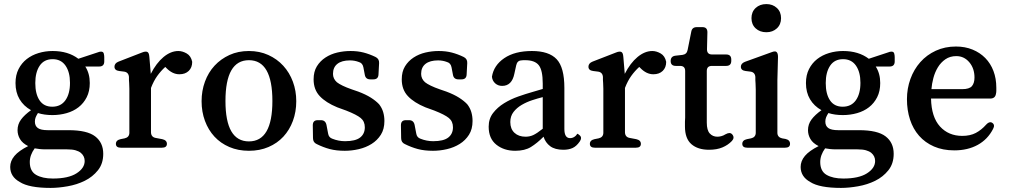

<svg xmlns="http://www.w3.org/2000/svg" viewBox="-20 -724 4943 941"><path d="M491 -444V-423Q491 -398 466 -398H398Q420 -364 420 -317Q420 -277 405 -247.5Q390 -218 365 -198.5Q340 -179 306.5 -169.5Q273 -160 237 -160Q197 -160 166 -170Q159 -159 155 -149.5Q151 -140 151 -128Q151 -107 165.5 -96.5Q180 -86 214 -86H316Q407 -86 446.5 -55.5Q486 -25 486 30Q486 78 460 110.5Q434 143 395.5 162Q357 181 311.5 189Q266 197 228 197Q122 197 77 168Q30 142 30 94Q30 65 51 40Q72 15 118 -8Q90 -22 78 -42.5Q66 -63 66 -86Q66 -115 83 -138Q100 -161 132 -184Q96 -204 76 -237.5Q56 -271 56 -317Q56 -356 71 -385.5Q86 -415 111 -434.5Q136 -454 169 -464Q202 -474 238 -474Q314 -474 364 -436L458 -467Q463 -469 467 -470Q471 -471 475 -471Q486 -471 488.5 -462Q491 -453 491 -444ZM236 -201Q278 -201 300.5 -232.5Q323 -264 323 -318Q323 -371 301 -402.5Q279 -434 238 -434Q196 -434 174.5 -402Q153 -370 153 -317Q153 -263 174 -232Q195 -201 236 -201ZM308 8H203Q187 8 174 6.5Q161 5 150 3Q126 36 126 70Q126 115 157 133Q188 151 239 151Q315 151 355 125.5Q395 100 395 65Q395 41 376 25Q366 17 350 12.5Q334 8 308 8Z M703 -469Q707 -466 709 -461Q711 -456 712 -445L719 -362Q746 -415 781.5 -444.5Q817 -474 854 -474Q874 -474 895 -462Q916 -450 922 -421Q922 -393 905 -376.5Q888 -360 859 -360Q825 -360 795 -391L790 -396Q768 -376 750.5 -351.5Q733 -327 720 -293V-75Q721 -52 743 -48L775 -42Q798 -37 798 -19Q798 0 773 0H573Q548 0 548 -19Q548 -37 571 -42L591 -46Q613 -51 614 -72V-253Q614 -273 614 -289Q614 -305 613 -317Q612 -325 612 -332Q612 -339 612 -347Q610 -370 588 -373L564 -376Q541 -379 541 -397Q541 -414 561 -422L677 -467Q686 -471 694 -471Q700 -471 703 -469Z M1200 -474Q1252 -474 1295 -454.5Q1338 -435 1368.5 -401.5Q1399 -368 1415.5 -323.5Q1432 -279 1432 -228Q1432 -176 1415.5 -131.5Q1399 -87 1369 -54.5Q1339 -22 1296 -3.5Q1253 15 1200 15Q1147 15 1104 -3.5Q1061 -22 1031 -54.5Q1001 -87 984.5 -131.5Q968 -176 968 -228Q968 -279 984.5 -324Q1001 -369 1031.5 -402Q1062 -435 1104.5 -454.5Q1147 -474 1200 -474ZM1200 -429Q1085 -429 1085 -229Q1085 -31 1200 -31Q1315 -31 1315 -229Q1315 -429 1200 -429Z M1704 -286 1736 -275Q1773 -261 1797.5 -245.5Q1822 -230 1838 -213Q1852 -195 1858 -174.5Q1864 -154 1864 -131Q1864 -91 1846.5 -63.5Q1829 -36 1801 -18.5Q1773 -1 1738.5 7Q1704 15 1670 15Q1628 15 1596 6.5Q1564 -2 1532 -18Q1514 -26 1514 -47L1513 -110Q1513 -135 1537 -135H1553Q1575 -135 1580 -112L1588 -70Q1591 -50 1609 -44Q1639 -32 1671 -32Q1722 -32 1745 -50Q1768 -68 1768 -100Q1768 -129 1748 -145.5Q1728 -162 1677 -182L1633 -198Q1577 -221 1547 -253Q1517 -285 1517 -335Q1517 -373 1533 -399Q1549 -425 1575 -442Q1601 -459 1633 -466.5Q1665 -474 1698 -474Q1733 -474 1762 -466.5Q1791 -459 1820 -445Q1839 -436 1838 -415L1835 -359Q1834 -335 1810 -335H1795Q1772 -335 1768 -357L1761 -394Q1757 -415 1739 -420Q1718 -428 1695 -428Q1655 -428 1633.5 -411Q1612 -394 1612 -362Q1612 -338 1631 -321Q1641 -313 1659.5 -304Q1678 -295 1704 -286Z M2136 -286 2168 -275Q2205 -261 2229.5 -245.5Q2254 -230 2270 -213Q2284 -195 2290 -174.5Q2296 -154 2296 -131Q2296 -91 2278.5 -63.5Q2261 -36 2233 -18.5Q2205 -1 2170.5 7Q2136 15 2102 15Q2060 15 2028 6.5Q1996 -2 1964 -18Q1946 -26 1946 -47L1945 -110Q1945 -135 1969 -135H1985Q2007 -135 2012 -112L2020 -70Q2023 -50 2041 -44Q2071 -32 2103 -32Q2154 -32 2177 -50Q2200 -68 2200 -100Q2200 -129 2180 -145.5Q2160 -162 2109 -182L2065 -198Q2009 -221 1979 -253Q1949 -285 1949 -335Q1949 -373 1965 -399Q1981 -425 2007 -442Q2033 -459 2065 -466.5Q2097 -474 2130 -474Q2165 -474 2194 -466.5Q2223 -459 2252 -445Q2271 -436 2270 -415L2267 -359Q2266 -335 2242 -335H2227Q2204 -335 2200 -357L2193 -394Q2189 -415 2171 -420Q2150 -428 2127 -428Q2087 -428 2065.5 -411Q2044 -394 2044 -362Q2044 -338 2063 -321Q2073 -313 2091.5 -304Q2110 -295 2136 -286Z M2809 -68Q2811 -70 2822 -60Q2834 -48 2821 -30Q2805 -7 2786 1.5Q2767 10 2741 10Q2700 10 2676.5 -7.5Q2653 -25 2644 -54Q2612 -22 2582 -3.5Q2552 15 2505 15Q2450 15 2412.5 -15Q2375 -45 2375 -103Q2375 -142 2396.5 -170Q2418 -198 2450.5 -218Q2483 -238 2520 -251Q2557 -264 2589 -273L2640 -288V-314Q2640 -380 2620.5 -404.5Q2601 -429 2554 -429Q2549 -429 2544.5 -429Q2540 -429 2535 -428Q2515 -427 2510 -404L2501 -363Q2489 -303 2441 -303Q2421 -303 2407 -315.5Q2393 -328 2391 -348Q2400 -404 2451.5 -439Q2503 -474 2587 -474Q2670 -474 2708 -434Q2746 -394 2746 -293V-92Q2746 -47 2774 -47Q2786 -47 2796 -54Q2803 -59 2805 -62.5Q2807 -66 2809 -68ZM2640 -93V-248Q2616 -242 2588.5 -233Q2561 -224 2537 -210Q2513 -196 2497 -175.5Q2481 -155 2481 -126Q2481 -92 2501.5 -73Q2522 -54 2556 -54Q2576 -54 2593.5 -62Q2611 -70 2640 -93Z M3026 -469Q3030 -466 3032 -461Q3034 -456 3035 -445L3042 -362Q3069 -415 3104.5 -444.5Q3140 -474 3177 -474Q3197 -474 3218 -462Q3239 -450 3245 -421Q3245 -393 3228 -376.5Q3211 -360 3182 -360Q3148 -360 3118 -391L3113 -396Q3091 -376 3073.5 -351.5Q3056 -327 3043 -293V-75Q3044 -52 3066 -48L3098 -42Q3121 -37 3121 -19Q3121 0 3096 0H2896Q2871 0 2871 -19Q2871 -37 2894 -42L2914 -46Q2936 -51 2937 -72V-253Q2937 -273 2937 -289Q2937 -305 2936 -317Q2935 -325 2935 -332Q2935 -339 2935 -347Q2933 -370 2911 -373L2887 -376Q2864 -379 2864 -397Q2864 -414 2884 -422L3000 -467Q3009 -471 3017 -471Q3023 -471 3026 -469Z M3536 -66Q3547 -72 3555 -72Q3563 -72 3569 -65Q3582 -49 3567 -33Q3548 -13 3520.5 -1.5Q3493 10 3455 10Q3400 10 3368.5 -17.5Q3337 -45 3337 -104Q3337 -117 3337 -127.5Q3337 -138 3338 -148V-376Q3338 -401 3313 -401H3292Q3267 -401 3267 -425Q3267 -448 3290 -451L3325 -455Q3346 -458 3350 -479L3368 -569Q3372 -591 3395 -591H3423Q3447 -591 3447 -566L3445 -482Q3445 -457 3470 -457H3539Q3564 -457 3564 -432V-426Q3564 -401 3539 -401H3469Q3444 -401 3444 -376V-123Q3444 -86 3458.5 -70Q3473 -54 3496 -54Q3504 -54 3514.5 -56.5Q3525 -59 3536 -66Z M3790 -72Q3791 -51 3813 -46L3830 -43Q3852 -38 3852 -19Q3852 0 3827 0H3643Q3618 0 3618 -19Q3618 -37 3641 -42L3661 -46Q3683 -51 3684 -72V-249Q3684 -269 3684 -285Q3684 -301 3683 -315Q3682 -323 3682 -331Q3682 -339 3682 -347Q3680 -370 3658 -373L3634 -376Q3611 -379 3611 -397Q3611 -413 3631 -421L3761 -468Q3766 -470 3770 -471Q3774 -472 3778 -472Q3783 -472 3786 -469Q3793 -463 3793 -445L3790 -331ZM3736 -566Q3704 -566 3683.5 -585Q3663 -604 3663 -635Q3663 -666 3683.5 -685Q3704 -704 3736 -704Q3767 -704 3787.5 -685Q3808 -666 3808 -635Q3808 -604 3787.5 -585Q3767 -566 3736 -566Z M4365 -444V-423Q4365 -398 4340 -398H4272Q4294 -364 4294 -317Q4294 -277 4279 -247.5Q4264 -218 4239 -198.5Q4214 -179 4180.5 -169.5Q4147 -160 4111 -160Q4071 -160 4040 -170Q4033 -159 4029 -149.5Q4025 -140 4025 -128Q4025 -107 4039.5 -96.5Q4054 -86 4088 -86H4190Q4281 -86 4320.5 -55.5Q4360 -25 4360 30Q4360 78 4334 110.5Q4308 143 4269.5 162Q4231 181 4185.5 189Q4140 197 4102 197Q3996 197 3951 168Q3904 142 3904 94Q3904 65 3925 40Q3946 15 3992 -8Q3964 -22 3952 -42.5Q3940 -63 3940 -86Q3940 -115 3957 -138Q3974 -161 4006 -184Q3970 -204 3950 -237.5Q3930 -271 3930 -317Q3930 -356 3945 -385.5Q3960 -415 3985 -434.5Q4010 -454 4043 -464Q4076 -474 4112 -474Q4188 -474 4238 -436L4332 -467Q4337 -469 4341 -470Q4345 -471 4349 -471Q4360 -471 4362.5 -462Q4365 -453 4365 -444ZM4110 -201Q4152 -201 4174.5 -232.5Q4197 -264 4197 -318Q4197 -371 4175 -402.5Q4153 -434 4112 -434Q4070 -434 4048.5 -402Q4027 -370 4027 -317Q4027 -263 4048 -232Q4069 -201 4110 -201ZM4182 8H4077Q4061 8 4048 6.5Q4035 5 4024 3Q4000 36 4000 70Q4000 115 4031 133Q4062 151 4113 151Q4189 151 4229 125.5Q4269 100 4269 65Q4269 41 4250 25Q4240 17 4224 12.5Q4208 8 4182 8Z M4861 -263Q4857 -241 4833 -241H4543Q4545 -150 4587 -104Q4629 -58 4696 -58Q4735 -58 4762.5 -72.5Q4790 -87 4813 -113Q4824 -125 4834 -125Q4839 -125 4843 -122Q4858 -112 4847 -92Q4821 -41 4772 -14Q4723 13 4657 13Q4601 13 4557.5 -6Q4514 -25 4484.5 -58.5Q4455 -92 4440 -138Q4425 -184 4425 -238Q4425 -290 4442 -337Q4459 -384 4490.5 -419.5Q4522 -455 4566.5 -475.5Q4611 -496 4665 -496Q4710 -496 4746.5 -481Q4783 -466 4809 -439.5Q4835 -413 4849 -376Q4863 -339 4863 -294Q4863 -286 4863 -278.5Q4863 -271 4861 -263ZM4545 -287H4695Q4731 -287 4743.5 -302Q4756 -317 4756 -344Q4756 -389 4730.5 -419Q4705 -449 4667 -449Q4636 -449 4613.5 -433.5Q4591 -418 4576.5 -394Q4562 -370 4554.5 -341.5Q4547 -313 4545 -287Z"/></svg>

Font: Song Myung
Style: Regular
Weight: 400
Designer: JIKJI
Foundry: JIKJI
Version: Version 1.00